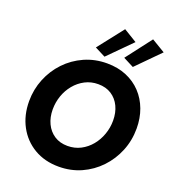

<svg xmlns="http://www.w3.org/2000/svg" viewBox="-170 -1105 1120 1242"><g transform="rotate(20 390.0 -484.5)"><path d="M376 7.3Q279.3 7.3 206.3 -35.9Q133.3 -79.1 92.8 -154.5Q52.2 -230 52.2 -326.2Q52.2 -407.2 81.8 -480Q111.3 -552.7 164.3 -608.4Q217.3 -664.1 288.6 -696Q359.9 -728 443.8 -728Q518.1 -728 577.6 -703.1Q637.2 -678.2 679.4 -633.3Q721.7 -588.4 744.1 -528.1Q766.6 -467.8 766.6 -396.5Q766.6 -314 736.8 -241Q707 -168 653.8 -112.1Q600.6 -56.2 529.8 -24.4Q459 7.3 376 7.3ZM383.8 -138.2Q433.1 -138.2 473.9 -159.4Q514.6 -180.7 544.2 -216.6Q573.7 -252.4 589.8 -298.1Q606 -343.8 606 -392.6Q606 -447.3 585.7 -490Q565.4 -532.7 527.3 -557.4Q489.3 -582 436 -582Q386.7 -582 345.9 -560.8Q305.2 -539.6 275.4 -503.7Q245.6 -467.8 229.7 -422.4Q213.9 -377 213.9 -328.1Q213.9 -273.9 234.4 -231Q254.9 -188 293 -163.1Q331.1 -138.2 383.8 -138.2ZM412.1 -762.7 339.4 -799.8 477.1 -975.6 568.4 -919.9ZM606.9 -762.7 534.7 -799.8 669.4 -975.6 762.2 -919.9Z"/></g></svg>

Font: Reddit Sans ExtraBold
Style: Italic
Weight: 800
Italic angle: -11.25°
Designer: Stephen Hutchings
Version: Version 1.013